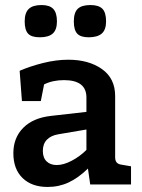

<svg xmlns="http://www.w3.org/2000/svg" viewBox="-20 -732 563 762"><path d="M500 -72V0H338L329 -63Q291 -26 252.5 -8Q214 10 169 10Q106 10 69.5 -25.5Q33 -61 33 -124Q33 -185 72 -224.5Q111 -264 182 -272L323 -288V-345Q323 -414 234 -414Q189 -414 155 -397L142 -331H67L58 -451Q99 -469 151 -482Q203 -495 251 -495Q332 -495 384.5 -458Q437 -421 437 -351V-108Q437 -95 442.5 -88Q448 -81 459 -79ZM323 -137V-218L211 -199Q182 -194 166 -177.5Q150 -161 150 -133Q150 -106 165 -91.5Q180 -77 205 -77Q232 -77 264.5 -94Q297 -111 323 -137ZM78 -647Q78 -681 94 -696.5Q110 -712 145 -712Q177 -712 191.5 -696.5Q206 -681 206 -647Q206 -614 189.5 -599Q173 -584 138 -584Q105 -584 91.5 -598.5Q78 -613 78 -647ZM273 -647Q273 -682 288.5 -697Q304 -712 339 -712Q372 -712 386.5 -697Q401 -682 401 -647Q401 -614 384 -599Q367 -584 332 -584Q300 -584 286.5 -598.5Q273 -613 273 -647Z"/></svg>

Font: Enriqueta SemiBold
Style: Regular
Weight: 600
Designer: Viviana Monsalve, Gustavo Ibarra
Foundry: 72Puntos
Version: Version 2.000